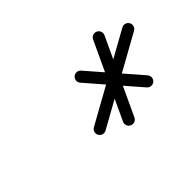

<svg xmlns="http://www.w3.org/2000/svg" viewBox="-57 -684 554 554"><g transform="rotate(-45 220.0 -407.0)"><path d="M329.5 -528.4C329.5 -528.4 329.5 -528.4 329.5 -528.4C293.9 -452.1 258.3 -375.7 222.7 -299.4C218.7 -290.6 222.5 -280.2 231.2 -276.1C240 -272.1 250.4 -275.8 254.5 -284.6C254.5 -284.6 254.5 -284.6 254.5 -284.6C290.1 -360.9 325.7 -437.3 361.3 -513.6C365.3 -522.4 361.5 -532.8 352.8 -536.9C344 -540.9 333.6 -537.2 329.5 -528.4ZM413.7 -493C413.7 -493 413.7 -493 413.7 -493C326.4 -444.5 239.2 -396 151.9 -347.5C143.4 -342.9 140.4 -332.2 145.1 -323.8C149.8 -315.3 160.4 -312.3 168.9 -317C256.2 -365.5 343.4 -414 430.7 -462.5C439.2 -467.1 442.2 -477.8 437.5 -486.3C432.8 -494.7 422.2 -497.7 413.7 -493ZM216.8 -491C209.5 -484.6 208.7 -473.6 215 -466.3C257.1 -417.8 299.1 -369.3 341.2 -320.8C347.5 -313.5 358.5 -312.7 365.8 -319C373.1 -325.4 373.9 -336.4 367.6 -343.7C367.6 -343.7 367.6 -343.7 367.6 -343.7C325.5 -392.2 283.5 -440.7 241.4 -489.2C235.1 -496.5 224.1 -497.3 216.8 -491Z"/></g></svg>

Font: FRB American Cursive Guidelines
Style: Italic
Weight: 400
Italic angle: -25°
Version: Version 2.0;Modular Font Editor K font №1